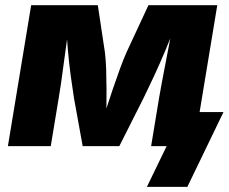

<svg xmlns="http://www.w3.org/2000/svg" viewBox="-20 -561 878 737"><path d="M10.3 0 99.6 -541H355.5L382.8 -359.4Q386.2 -332.5 387.5 -295.2Q388.7 -257.8 388.9 -216.3Q389.2 -174.8 388.4 -135.7Q387.7 -96.7 386.2 -67.4H364.3Q373 -96.7 385.5 -135.7Q397.9 -174.8 412.1 -216.3Q426.3 -257.8 439.9 -295.4Q453.6 -333 465.3 -359.4L549.8 -541H814L724.6 0H560.1L590.3 -183.1Q594.2 -207 600.8 -241.9Q607.4 -276.9 615.2 -317.1Q623 -357.4 630.6 -397.5Q638.2 -437.5 644 -471.7H655.3Q637.2 -420.4 614.7 -367.2Q592.3 -314 570.1 -266.4Q547.9 -218.8 530.3 -183.1L438 0H297.4L264.2 -183.1Q258.3 -220.2 251.7 -268.6Q245.1 -316.9 240.5 -369.4Q235.8 -421.9 234.4 -471.7H246.6Q241.2 -437 235.6 -397Q230 -356.9 224.6 -316.9Q219.2 -276.9 214.4 -242.2Q209.5 -207.5 205.1 -183.1L174.8 0ZM543.9 156.2 619.6 0H576.7L598.1 -130.9H837.9L699.2 156.2Z"/></svg>

Font: Inter 17pt ExtraBold
Style: Italic
Weight: 800
Italic angle: -9.3988°
Version: Version 4.001;git-66647c0bb